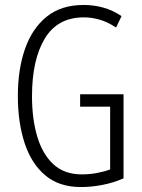

<svg xmlns="http://www.w3.org/2000/svg" viewBox="-20 -744 573 774"><path d="M303 -364H478V-25Q437 -7 392.5 1.5Q348 10 306 10Q218 10 162 -37.5Q106 -85 79 -168Q52 -251 52 -357Q52 -465 81 -547.5Q110 -630 168.5 -677Q227 -724 317 -724Q358 -724 396 -713.5Q434 -703 470 -679L448 -633Q415 -655 382.5 -664.5Q350 -674 318 -674Q212 -674 160.5 -588.5Q109 -503 109 -356Q109 -265 130 -194Q151 -123 195 -82Q239 -41 310 -41Q341 -41 370.5 -46.5Q400 -52 424 -61V-314H303Z"/></svg>

Font: Noto Sans Malayalam ExtraCondensed Light
Style: Regular
Weight: 300
Width: 2
Designer: Jelle Bosma - Monotype Design Team
Foundry: Monotype Imaging Inc.
Version: Version 2.104; ttfautohint (v1.8.4.7-5d5b)